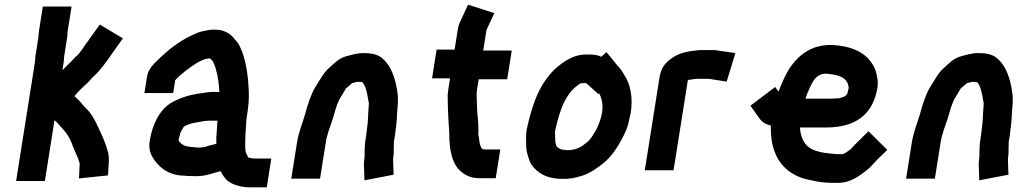

<svg xmlns="http://www.w3.org/2000/svg" viewBox="-20 -742 4382 821"><path d="M143.9 -580 133.4 -514C130.3 -500.4 130.7 -484.2 128.4 -470L48.9 32H171.9L213.1 -228C221.1 -221.6 226.2 -216.1 232.1 -209C240.7 -197.3 248.9 -191.9 258.4 -179C274.9 -159.4 284.6 -137.2 293.6 -111C303 -88.1 314.1 -67.8 320.8 -43L317.7 21L441.7 8L445.4 -53C445.6 -69.3 445.3 -82.2 440.2 -96C431.7 -131.3 416.3 -162.1 401.7 -194C390.2 -219.3 377 -246 359.3 -267C349.5 -277.5 342.5 -283.4 334.4 -293C323.9 -307.4 313 -317.9 298.4 -331C317 -353.5 332.7 -367.5 353.3 -387C365.9 -398.6 370.7 -407.2 380.9 -416C409.4 -440.6 437 -481.3 459.3 -513L505.5 -578L406.9 -637L360.8 -573C356.3 -565.7 352.4 -560.3 349.2 -557C338.6 -542.4 319.6 -510.3 304.2 -500C292.7 -489 286.7 -479.7 273.1 -468C261.3 -456.1 255.9 -451 246.8 -441L251.4 -470C253 -480 253.9 -490 254.2 -500L267.3 -583C268.4 -589.7 268.7 -596 268.3 -602L286.1 -714H163.1L146.5 -609C144.9 -599.4 145.2 -588.7 143.9 -580Z M720.5 -344 729.2 -399C755.6 -428.1 789 -451.8 821.9 -473C829.5 -477 829.5 -477 837.2 -481C842.9 -483.7 848.3 -486 853.3 -488C856.7 -489.6 868.4 -491.2 870.9 -492H878.9C883.5 -486.5 888.3 -483.4 891.5 -477C895.9 -466.1 901.7 -455.4 904 -442C912.2 -414.2 915.9 -384.8 917.8 -352C917.5 -350.7 917.7 -349.7 918.3 -349H895.3C869.2 -349 848.8 -344.2 824 -341C808.5 -338 808.5 -338 798.2 -336C769.9 -329.7 740.5 -317.9 716.3 -305C664.7 -275.9 631.9 -213.8 620 -139C615.9 -113 621.1 -89.5 630.6 -73C652.6 -32.3 698.2 9 766.6 9C775 10.3 787.3 11 803.3 11C844.4 12.6 866.3 6.9 897.5 -3L923.6 -10C930.9 5.7 941.8 21.1 953.1 31C974.5 47.6 1009.1 59 1048.7 59H1120.7L1140.1 -64H1068.1C1061.7 -64 1049.6 -66.8 1042.8 -68C1038 -73.7 1033.9 -85.4 1030.6 -92C1027.5 -109.5 1028.3 -131.9 1028.9 -151L1029.6 -168C1029.6 -172 1030.2 -180 1031.4 -192C1033 -217.5 1031.9 -220.1 1035.6 -244C1042.3 -285.9 1045.4 -317.8 1043.9 -353C1041.4 -413.1 1033.5 -468.4 1016.9 -517L1006.7 -541C1001.8 -552.3 995.1 -562.3 986.4 -571C980.5 -578 980.5 -578 975.5 -584C960.6 -600.4 934.1 -615 903.4 -615H884.4C876.3 -614.3 866 -612.7 853.6 -610C829.2 -605.5 817.7 -598.9 798.4 -590C744.8 -565.1 699.1 -528.6 657.9 -488.5C635 -466.3 613.8 -447 608.4 -413L597.5 -344ZM909.8 -226C908.9 -207.8 906 -169.4 904.9 -151L905.2 -134C904.9 -132 904.9 -129.7 905.1 -127L872.8 -119C865.8 -116.2 853.5 -112 844.7 -112C841.3 -111.3 834.9 -111 825.6 -111C814.4 -111.7 807.1 -112.3 803.9 -113C801.2 -113 795.7 -113.7 787.2 -115C782.4 -116 782.4 -116 777.5 -117C761 -120.4 750.7 -129.8 743.5 -142C744.1 -146 744.1 -146 744.9 -151C746.1 -154.3 747.4 -158.3 748.8 -163C750.7 -174.7 753.8 -180.3 760.3 -191C764.2 -197 764.2 -197 766.8 -201C773.8 -205.7 786.1 -209.9 793.6 -212C799.9 -214 799.9 -214 806.2 -216C826.5 -218.8 853.7 -226 875.8 -226Z M1508.1 -392H1514.1C1516.5 -392 1530 -392.4 1531.5 -388C1544.5 -372.5 1551.1 -338.7 1554.2 -317C1556.9 -305.7 1558.5 -299.7 1556.5 -287C1553.5 -253.6 1554.5 -224 1548.9 -189C1548.2 -180.3 1547.2 -172 1546 -164L1542.5 -142C1539.7 -124.6 1540 -111.8 1539.2 -96L1539 -76C1539.1 -72 1538.9 -68.7 1538.5 -66C1537 -56.7 1536.2 -47.7 1536.2 -39L1538.4 29L1663.2 5L1660.8 -62L1661.5 -66C1662.7 -74 1663.4 -82.7 1663.6 -92L1663.7 -112C1664.3 -120 1664.5 -127.3 1664.2 -134L1669 -164C1670.2 -172 1671.3 -181 1672.3 -191C1676.9 -220.1 1676.7 -243.8 1678.9 -271C1680 -284 1680 -284 1681 -297C1681.6 -309 1681.7 -320 1681.3 -330C1676.4 -383.1 1661.1 -440.7 1632.2 -475C1608.4 -503.3 1586.9 -515 1533.6 -515C1507.3 -515 1481.6 -507.1 1459.4 -501C1441.9 -496.8 1426.1 -486.1 1414.4 -476C1404.8 -467.7 1392.5 -456.9 1387.6 -452C1362 -429.9 1346.6 -397.3 1327.3 -368C1308.1 -335.3 1295.2 -292.6 1283.8 -251C1272.9 -213.9 1256.8 -175.8 1250.1 -133L1225.5 22H1348.5L1373.1 -133C1378.9 -169.9 1391.8 -200.2 1403.1 -234C1411.1 -261.6 1418.6 -291.4 1431.2 -317C1436.6 -326 1436.6 -326 1442.1 -335C1444.9 -340.3 1448.5 -346.3 1452.9 -353C1456.4 -358.9 1458.5 -364.9 1463.1 -367C1467.1 -371 1473.7 -376.7 1482.8 -384C1483.3 -387.2 1505.4 -391.2 1508.1 -392Z M2038.4 -110C2037.8 -110 2037.5 -110.3 2037.6 -111C2034.7 -116.7 2031 -127.9 2030.4 -135L2028.1 -152C2027.4 -159.2 2024.3 -165.9 2025.6 -174C2026.6 -189.4 2024.6 -202.1 2024.7 -219C2022.5 -243.3 2019.6 -272.4 2019.4 -299C2019 -316.3 2016.7 -339 2019.7 -358L2026.8 -403H2148.8L2168.3 -526H2046.3L2060.6 -616L2061.7 -617L2093.7 -686L1981.4 -722C1970.7 -699 1960 -676.1 1949.4 -653C1943.5 -641 1939.6 -629 1937.7 -617L1923.9 -530H1846.9L1827.5 -407H1904.5L1896.7 -358C1894.3 -342.7 1893.5 -327.3 1894.4 -312C1895 -277.6 1896.9 -247.6 1898.2 -216C1899.3 -204 1899.3 -204 1900 -196C1900.4 -185.3 1900.6 -176.7 1900.9 -170C1901.6 -166 1901.8 -163 1901.5 -161C1900.9 -153 1901.2 -144.7 1902.5 -136C1903.1 -127 1903.1 -127 1903.7 -118L1906 -101C1911.8 -67.8 1923.5 -34.5 1945.2 -14C1965.2 4.8 1989.6 20 2029.8 20H2099.8L2119.3 -103H2049.3C2044.2 -103 2041.1 -106.8 2038.4 -110Z M2360.4 -116C2360.5 -116.7 2360.2 -117 2359.5 -117C2357.9 -123.7 2356.3 -130 2354.5 -136C2353.3 -149.4 2354.3 -163.5 2353 -177C2353.8 -182 2353.8 -182 2354.8 -188C2375.7 -278.9 2400.4 -348.1 2463.1 -386H2469.1C2474.5 -386 2479.5 -386.3 2484.3 -387C2484.9 -386.3 2485.5 -386 2486.1 -386C2487.4 -385.3 2488.9 -384.3 2490.7 -383L2539.7 -339L2543.2 -342C2552.5 -320.9 2559.8 -295.7 2554.7 -263C2552.7 -255 2551.2 -247.7 2550.2 -241C2544.2 -219.9 2537.6 -203.4 2528.5 -186C2518.8 -169.9 2504.9 -143.8 2490.2 -134C2469 -115.7 2445.4 -100 2408.8 -100C2402.2 -100 2397.6 -100.3 2395 -101C2380.1 -101 2367.2 -107.9 2360.4 -116ZM2551 -499C2533.3 -508.6 2513.9 -509 2488.6 -509C2454.5 -509 2431.2 -500.2 2403.8 -485C2367.6 -462.6 2341.1 -438.9 2316 -404C2276.2 -351.6 2252 -276.4 2234.4 -198C2226.4 -166.1 2230.5 -139.8 2230.1 -114C2230.4 -97 2235.2 -84.3 2239.1 -70C2246.3 -44.3 2255.1 -31 2275.1 -13C2303.6 11.3 2335.7 23 2390.4 23C2416.2 23 2439.5 18.5 2460.1 12C2497 3.1 2533.4 -22.8 2561.1 -45C2590.1 -68.6 2618.5 -107.5 2636.6 -143C2651 -168.7 2665.5 -199.1 2670.9 -233C2674 -246 2674 -246 2677 -259C2687.5 -325.4 2675.3 -383.8 2649.7 -421C2639.6 -438.7 2633.9 -447.2 2619.3 -463L2573.2 -519Z M2860.2 -14 2921.4 -400C2928.5 -401 2928.5 -401 2935.7 -402C2944 -403 2952.3 -405 2960.1 -405H3009.1C3011.1 -405 3014.1 -404.7 3018 -404L3087.2 -393L3124.6 -515L3055.2 -525C3046.1 -527 3037.3 -528 3028.6 -528H2979.6C2971.6 -528 2963.5 -527.3 2955.3 -526C2908 -520.8 2878.4 -513.2 2845.3 -488C2821.7 -469.6 2806 -448.5 2799.8 -409L2737.2 -14Z M3568 -322C3558.6 -322 3543.8 -320 3533.7 -320H3423.7C3429.6 -336.4 3434.3 -349.2 3443.3 -368C3457.5 -399.3 3473.3 -427 3512.6 -427C3563.2 -422.7 3603.2 -412.8 3608.6 -370C3608.4 -368.7 3608.5 -367.3 3609 -366C3607.9 -359.3 3606.7 -354 3605.4 -350C3602.3 -330 3585 -326.1 3568 -322ZM3732.4 -369C3734.3 -385 3733.8 -398.7 3730.9 -410C3728.3 -433.2 3719.8 -455.4 3707.8 -472C3676.2 -520.2 3616.8 -546.1 3535.1 -550C3452.6 -550 3400.9 -511.9 3361.5 -458C3341.2 -428.8 3323.8 -388.9 3309.9 -353C3309.8 -352 3309.8 -352 3309.4 -350L3294.6 -370L3188.9 -290L3226.5 -237C3238 -220.2 3253.8 -210.2 3276.5 -205C3275.9 -201.7 3275.7 -198.3 3275.9 -195C3276.6 -156.4 3280.1 -124.6 3292 -95C3313.6 -32 3366.9 13.9 3444.6 28C3474.2 34.6 3502.9 40 3538.7 40H3562.7C3597.4 40 3625.5 27.8 3648.9 13C3666.5 1.2 3695.1 -19.1 3708.5 -35C3729 -58.5 3752 -79.2 3774 -101L3693.7 -181L3646.2 -134C3636.9 -124.9 3629 -117.1 3619.8 -106C3614.4 -101.4 3597.5 -89.7 3594.9 -88C3589.7 -84.9 3586 -83 3578.1 -83H3559.1C3554.5 -83 3549.9 -83.3 3545.3 -84C3517.9 -86.8 3492.6 -88.8 3469.4 -97C3423.2 -111.5 3404.8 -146.7 3400.2 -197H3514.2C3633.9 -197 3713.4 -248.8 3732.4 -369Z M4137.1 -392H4143.1C4145.5 -392 4159 -392.4 4160.5 -388C4173.5 -372.5 4180.1 -338.7 4183.2 -317C4185.9 -305.7 4187.5 -299.7 4185.5 -287C4182.5 -253.6 4183.5 -224 4177.9 -189C4177.2 -180.3 4176.2 -172 4175 -164L4171.5 -142C4168.7 -124.6 4169 -111.8 4168.2 -96L4168 -76C4168.1 -72 4167.9 -68.7 4167.5 -66C4166 -56.7 4165.2 -47.7 4165.2 -39L4167.4 29L4292.2 5L4289.8 -62L4290.5 -66C4291.7 -74 4292.4 -82.7 4292.6 -92L4292.7 -112C4293.3 -120 4293.5 -127.3 4293.2 -134L4298 -164C4299.2 -172 4300.3 -181 4301.3 -191C4305.9 -220.1 4305.7 -243.8 4307.9 -271C4309 -284 4309 -284 4310 -297C4310.6 -309 4310.7 -320 4310.3 -330C4305.4 -383.1 4290.1 -440.7 4261.2 -475C4237.4 -503.3 4215.9 -515 4162.6 -515C4136.3 -515 4110.6 -507.1 4088.4 -501C4070.9 -496.8 4055.1 -486.1 4043.4 -476C4033.8 -467.7 4021.5 -456.9 4016.6 -452C3991 -429.9 3975.6 -397.3 3956.3 -368C3937.1 -335.3 3924.2 -292.6 3912.8 -251C3901.9 -213.9 3885.8 -175.8 3879.1 -133L3854.5 22H3977.5L4002.1 -133C4007.9 -169.9 4020.8 -200.2 4032.1 -234C4040.1 -261.6 4047.6 -291.4 4060.2 -317C4065.6 -326 4065.6 -326 4071.1 -335C4073.9 -340.3 4077.5 -346.3 4081.9 -353C4085.4 -358.9 4087.5 -364.9 4092.1 -367C4096.1 -371 4102.7 -376.7 4111.8 -384C4112.3 -387.2 4134.4 -391.2 4137.1 -392Z"/></svg>

Font: Tape
Style: It
Weight: 500
Foundry: Cannot Into Space Fonts
Version: Version 0.97